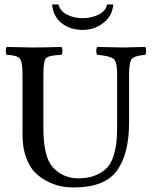

<svg xmlns="http://www.w3.org/2000/svg" viewBox="-20 -824 680 854"><path d="M172.9 -493.2V-255.9Q172.9 -125 215.8 -79.1Q260.7 -31.2 328.1 -30.8Q375 -30.8 408 -45.4Q440.9 -60.1 459 -81.1Q477.1 -102.1 486.6 -136Q496.1 -169.9 498.5 -197.5Q501 -225.1 501 -263.2V-493.2Q501 -548.3 485.6 -561.8Q470.2 -575.2 413.1 -580.1Q408.2 -584 408.2 -596.9Q408.2 -609.9 413.1 -615.2Q501 -613.3 527.8 -612.8Q553.7 -612.8 626 -615.2Q629.9 -610.4 629.9 -597.2Q629.9 -584 626 -580.1Q579.1 -576.2 566.7 -562.5Q554.2 -548.8 554.2 -493.2V-279.8Q554.2 -139.6 500 -64.9Q445.8 9.8 308.1 9.8Q279.3 9.8 251.2 4.4Q223.1 -1 191.2 -17.1Q159.2 -33.2 135 -57.6Q110.8 -82 95.5 -125Q80.1 -168 80.1 -224.1V-493.2Q80.1 -550.3 67.6 -564.2Q55.2 -578.1 9.8 -580.1Q5.9 -584 5.9 -596.9Q5.9 -609.9 9.8 -615.2Q83 -613.3 124 -612.8Q172.9 -612.8 252.9 -615.2Q257.8 -610.4 257.8 -597.2Q257.8 -584 252.9 -580.1Q196.8 -578.1 184.8 -565.2Q172.9 -552.2 172.9 -493.2ZM483.9 -804.2Q480 -753.4 439.9 -722.2Q399.9 -690.9 348.1 -690.9Q292 -690.9 253.9 -721.4Q215.8 -752 211.9 -804.2H240.2Q246.1 -776.4 276.6 -759.8Q307.1 -743.2 348.1 -743.2Q387.2 -743.2 419.2 -759.5Q451.2 -775.9 456.1 -804.2Z"/></svg>

Font: Linux Libertine Mono
Style: Mono
Weight: 400
Designer: Philipp H. Poll
Foundry: Philipp H. Poll
Version: Version 5.1.7 ; ttfautohint (v0.9)